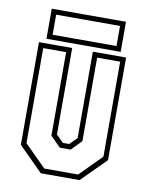

<svg xmlns="http://www.w3.org/2000/svg" viewBox="-79 -746 625 805"><g transform="rotate(10 233.0 -344.0)"><path d="M150.5 0 47.5 -103V-540H189V-172L219.5 -141.5H246.5L277 -172V-540H418.5V-103L315.5 0ZM161.5 -22H305.5L397 -114V-518.5H299V-163L256.5 -119.5H210.5L167 -163V-518.5H69.5V-114ZM76 -559.5V-687.5H392V-559.5ZM98.5 -580.5H370.5V-666H98.5Z"/></g></svg>

Font: Tourney Condensed ExtraLight
Style: Regular
Weight: 200
Width: 3
Designer: Tyler Finck
Foundry: Etcetera Type Co
Version: Version 1.010; ttfautohint (v1.8.3)